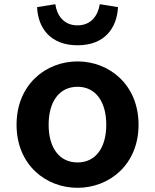

<svg xmlns="http://www.w3.org/2000/svg" viewBox="-20 -882 740 916"><path d="M157 -848C161 -750 219 -666 350 -666C481 -666 538 -750 543 -848L456 -862C448 -809 415 -761 350 -761C284 -761 251 -809 244 -862ZM59 -287C59 -96 198 14 350 14C501 14 641 -96 641 -287C641 -478 501 -589 350 -589C198 -589 59 -478 59 -287ZM487 -287C487 -178 437 -107 350 -107C262 -107 212 -178 212 -287C212 -396 262 -468 350 -468C437 -468 487 -396 487 -287Z"/></svg>

Font: Kawkab Mono
Style: Bold
Weight: 700
Monospace: yes
Designer: Abdullah Arif
Foundry: Abdullah Arif
Version: Version 1.000;PS 000.500;hotconv 1.0.88;makeotf.lib2.5.64775